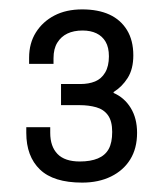

<svg xmlns="http://www.w3.org/2000/svg" viewBox="-20 -817 342 409"><path d="M155 -428Q94 -428 65 -456Q36 -484 36 -534V-546H87V-534Q87 -505 102.5 -489Q118 -473 150 -473Q173 -473 188.5 -479.5Q204 -486 211.5 -499.5Q219 -513 219 -536Q219 -559 210 -571.5Q201 -584 185 -588.5Q169 -593 150 -593H110V-638H151Q169 -638 182.5 -643.5Q196 -649 204 -662.5Q212 -676 212 -697Q212 -716 205 -728Q198 -740 185.5 -746Q173 -752 156 -752Q137 -752 123.5 -745.5Q110 -739 102 -726Q94 -713 94 -693V-681H42V-694Q42 -725 56.5 -748Q71 -771 96 -784Q121 -797 155 -797Q189 -797 213 -786Q237 -775 250.5 -753Q264 -731 264 -699Q264 -670 252 -651Q240 -632 222 -621V-619Q245 -609 258.5 -587Q272 -565 272 -534Q272 -501 257.5 -477.5Q243 -454 216.5 -441Q190 -428 155 -428Z"/></svg>

Font: Archivo SemiCondensed Light
Style: Regular
Weight: 300
Width: 4
Designer: Hector Gatti
Foundry: Omnibus-Type
Version: Version 2.001